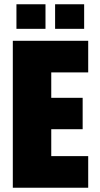

<svg xmlns="http://www.w3.org/2000/svg" viewBox="-20 -879 466 899"><path d="M40 0V-688H393V-540H220V-421H367V-274H220V-148H393V0ZM57 -744V-859H193V-744ZM238 -744V-859H374V-744Z"/></svg>

Font: Saira Condensed Black
Style: Regular
Weight: 900
Width: 3
Designer: Hector Gatti with collaboration of the Omnibus-Type team
Foundry: Omnibus-Type
Version: Version 1.101